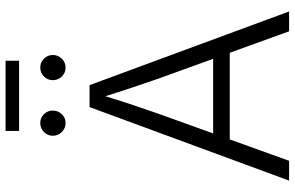

<svg xmlns="http://www.w3.org/2000/svg" viewBox="-207 -867 1074 700"><g transform="rotate(-90 330.0 -517.0)"><path d="M21.5 0 289.6 -727.5H369.6L638.2 0H565.9L393.1 -477.1Q378.9 -517.6 361.6 -569.6Q344.2 -621.6 320.8 -696.3H337.4Q314.5 -621.1 296.9 -568.6Q279.3 -516.1 265.6 -477.1L93.8 0ZM147.5 -216.3V-276.9H512.7V-216.3ZM433.6 -814.9Q414.6 -814.9 401.1 -828.6Q387.7 -842.3 387.7 -861.3Q387.7 -880.4 401.1 -893.8Q414.6 -907.2 433.6 -907.2Q452.6 -907.2 466.1 -893.8Q479.5 -880.4 479.5 -861.3Q479.5 -842.3 466.1 -828.6Q452.6 -814.9 433.6 -814.9ZM231.4 -814.9Q212.4 -814.9 198.7 -828.6Q185.1 -842.3 185.1 -861.3Q185.1 -880.4 198.7 -893.8Q212.4 -907.2 231.4 -907.2Q250.5 -907.2 263.7 -893.8Q276.9 -880.4 276.9 -861.3Q276.9 -842.3 263.7 -828.6Q250.5 -814.9 231.4 -814.9ZM458.5 -1033.7V-984.4H202.6V-1033.7Z"/></g></svg>

Font: Inter 20pt Light
Style: Regular
Weight: 300
Version: Version 4.001;git-66647c0bb